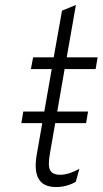

<svg xmlns="http://www.w3.org/2000/svg" viewBox="-20 -742 414 774"><path d="M205.5 12Q155 12 135.8 -21Q116.5 -54 128.5 -121L188.5 -463.5H104.5L113.5 -511H196.5L230 -699L286 -722L249 -511H373.5L365.5 -463.5H240.5L181.5 -124.5Q172.5 -75.5 181.8 -56.5Q191 -37.5 222.5 -37.5Q240.5 -37.5 259.8 -43.8Q279 -50 300 -61.5L285.5 -9Q248.5 12 205.5 12ZM66 -245.5 74 -292.5H335L327 -245.5Z"/></svg>

Font: Overpass ExtraLight
Style: Italic
Weight: 250
Italic angle: -10°
Designer: Delve Withrington, Dave Bailey, Thomas Jockin
Foundry: Delve Fonts LLC
Version: Version 4.000